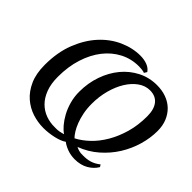

<svg xmlns="http://www.w3.org/2000/svg" viewBox="-162 -930 1160 1160"><g transform="rotate(45 418.5 -350.0)"><path d="M739 -63Q720 -30 683.5 -9Q647 12 597 12Q562 12 532 0.5Q502 -11 485 -25Q461 -8 417 2Q373 12 329 12Q282 12 235.5 -3Q189 -18 151 -51Q113 -84 89.5 -136.5Q66 -189 66 -264Q66 -372 99 -455.5Q132 -539 184.5 -596Q237 -653 303 -682.5Q369 -712 436 -712Q468 -712 494.5 -702Q521 -692 535 -671L524 -653Q516 -657 499.5 -658.5Q483 -660 475 -660Q410 -660 355 -631.5Q300 -603 259.5 -551.5Q219 -500 196 -428Q173 -356 173 -269Q173 -209 189.5 -165.5Q206 -122 234 -94Q262 -66 299 -52.5Q336 -39 377 -40Q397 -39 413 -42Q429 -45 445 -50Q426 -62 405.5 -86Q385 -110 367.5 -142Q350 -174 339 -213.5Q328 -253 328 -296Q328 -371 351 -436.5Q374 -502 414.5 -551Q455 -600 511 -628.5Q567 -657 633 -657Q677 -657 713.5 -643.5Q750 -630 776 -604.5Q802 -579 816.5 -543.5Q831 -508 831 -463Q831 -403 813 -341Q795 -279 760.5 -223.5Q726 -168 674.5 -123Q623 -78 557 -53Q565 -48 581 -43.5Q597 -39 613 -40Q648 -39 676 -47.5Q704 -56 730 -77ZM433 -299Q433 -257 440 -222Q447 -187 458 -158.5Q469 -130 482 -109.5Q495 -89 507 -77Q548 -98 587 -135Q626 -172 656.5 -224Q687 -276 705.5 -340.5Q724 -405 724 -482Q724 -541 698.5 -573Q673 -605 625 -605Q585 -605 550 -580Q515 -555 489 -513Q463 -471 448 -415.5Q433 -360 433 -299Z"/></g></svg>

Font: PTSerifItalic
Style: Italic
Weight: 400
Italic angle: -12°
Designer: A.Korolkova, O.Umpeleva, V.Yefimov
Foundry: ParaType Ltd
Version: Version 1.000W OFL